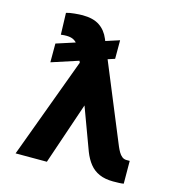

<svg xmlns="http://www.w3.org/2000/svg" viewBox="-111 -849 891 956"><g transform="rotate(15 334.0 -371.0)"><path d="M410 -678.7V-583L102.9 -482.8V-579.5ZM327.1 -332.2 214.3 0H53.1L254.1 -543.4L357.6 -542.4ZM197.9 -750.8Q252.9 -750.8 285.7 -728.8Q318.5 -706.8 335.2 -666.2L541.6 -165.6Q547.4 -152.1 554.6 -139.5Q561.8 -126.9 571.8 -118.9Q581.7 -110.9 595.1 -110.9Q600.2 -110.9 604.5 -110.9Q608.9 -110.9 611.7 -110.9L612.3 6.4Q602 8.4 588 8.8Q574 9.2 557.2 9.4Q515.9 9.2 486.4 -3.8Q456.8 -16.8 436.9 -41.7Q416.9 -66.7 403.3 -101.6L267.6 -468.2L214.1 -588.1Q204.2 -610 188.4 -620.5Q172.7 -631.1 147.3 -631.1Q141.4 -631.1 134.2 -630.8Q127 -630.6 117.8 -629.1L114.3 -740.8Q130.6 -745.9 156.1 -748.3Q181.5 -750.8 197.9 -750.8Z"/></g></svg>

Font: GitLab Sans
Style: Regular
Weight: 400
Designer: Rasmus Andersson
Foundry: Modifications by GitLab B.V., manufactured by rsms
Version: Version 4.000;git-c8fb6b7